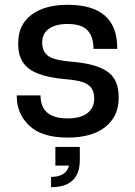

<svg xmlns="http://www.w3.org/2000/svg" viewBox="-20 -562 564 801"><path d="M373 -150Q373 -192 346 -209.5Q319 -227 250 -232Q144 -242 100 -276Q56 -310 56 -376V-383Q56 -459 111.5 -500.5Q167 -542 262 -542Q469 -542 469 -362V-358H370Q370 -409 345 -435.5Q320 -462 262 -462Q212 -462 184 -442Q156 -422 156 -385Q156 -347 180.5 -329Q205 -311 274 -305Q378 -297 426.5 -264.5Q475 -232 475 -158V-152Q475 -77 419.5 -32.5Q364 12 262 12Q155 12 102.5 -37.5Q50 -87 50 -160V-164H149Q149 -68 262 -68Q316 -68 344.5 -90Q373 -112 373 -150ZM313 105Q313 219 193 219V176Q256 176 268 129H211V51H313Z"/></svg>

Font: Coupeur_Texte
Style: Regular
Weight: 400
Designer: Léa Rolland
Version: Version 1.000;PS 001.000;hotconv 1.0.88;makeotf.lib2.5.64775